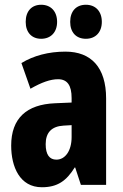

<svg xmlns="http://www.w3.org/2000/svg" viewBox="-20 -777 518 807"><path d="M88 -685C88 -640 114 -614 153 -614C194 -614 220 -642 220 -685C220 -729 194 -757 153 -757C114 -757 88 -731 88 -685ZM275 -685C275 -641 300 -614 341 -614C382 -614 408 -642 408 -685C408 -729 382 -757 341 -757C301 -757 275 -731 275 -685ZM255 -560C184 -560 121 -543 70 -512L108 -404C155 -431 192 -444 224 -444C263 -444 281 -418 281 -365V-346L211 -343C92 -338 27 -280 27 -165C27 -76 63 10 156 10C222 10 259 -17 294 -73H296L320 0H426V-363C426 -494 363 -560 255 -560ZM247 -249 281 -251V-201C281 -143 254 -106 217 -106C188 -106 172 -127 172 -171C172 -220 197 -246 247 -249Z"/></svg>

Font: Noto Sans Thai Looped ExtraCondensed ExtraBold
Style: Regular
Weight: 800
Width: 2
Designer: Sasikarn Vongin, Ben Mitchell
Foundry: The Fontpad Ltd
Version: Version 1.001